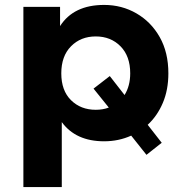

<svg xmlns="http://www.w3.org/2000/svg" viewBox="-20 -566 743 780"><path d="M403 8Q288 8 231 -70V194H75V-538H224V-460Q279 -546 403 -546Q475 -546 534.5 -511.5Q594 -477 629 -415Q664 -353 664 -268Q664 -201 641.5 -148Q619 -95 580 -59L637 14L575 63L513 -15Q462 8 403 8ZM369 -120Q398 -120 422 -129L360 -206L426 -257L486 -180Q509 -217 509 -268Q509 -338 469.5 -378Q430 -418 369 -418Q308 -418 268.5 -378Q229 -338 229 -268Q229 -198 268.5 -159Q308 -120 369 -120Z"/></svg>

Font: Montserrat
Style: Bold
Weight: 700
Designer: Julieta Ulanovsky
Foundry: Julieta Ulanovsky
Version: Version 9.000; ttfautohint (v1.8.4.7-5d5b)